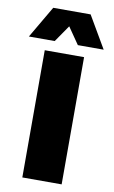

<svg xmlns="http://www.w3.org/2000/svg" viewBox="-128 -931 581 981"><g transform="rotate(10 163.0 -440.5)"><path d="M265 -660V0H61V-660ZM357 -715H223L163 -802L103 -715H-31L66 -881H260Z"/></g></svg>

Font: Work Sans ExtraBold
Style: Regular
Weight: 800
Designer: Wei Huang
Foundry: Wei Huang
Version: Version 2.012; ttfautohint (v1.8.3)